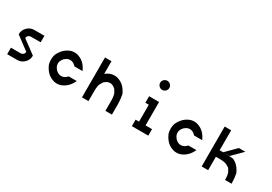

<svg xmlns="http://www.w3.org/2000/svg" viewBox="32 -1797 3937 2779"><g transform="rotate(30 2000.0 -408.0)"><path d="M250 -108.3Q271.7 -110 288.8 -126.2Q305.8 -142.5 305.8 -166.7H307.5Q273.3 -190.8 236.3 -218.3Q199.2 -245.8 153.3 -280.8Q107.5 -315.8 83.3 -333.3Q83.3 -402.5 132.1 -451.2Q180.8 -500 250 -500H416.7V-390.8H250Q227.5 -389.2 210.4 -373.3Q193.3 -357.5 193.3 -333.3H191.7Q201.7 -326.7 416.7 -166.7Q416.7 -97.5 367.9 -48.8Q319.2 0 250 0H83.3V-108.3Z M1000 -8.3Q962.5 10 916.7 10Q870.8 10 833.3 -8.3Q737.5 -45 683.3 -166.7Q670.8 -204.2 670.8 -250Q670.8 -295.8 683.3 -333.3Q735 -447.5 833.3 -491.7Q870.8 -510 916.7 -510Q962.5 -510 1000 -491.7Q1095.8 -455 1150 -333.3H1013.3Q1010 -342.5 1000 -347.5Q962.5 -383.3 916.7 -383.3Q870.8 -383.3 833.3 -347.5Q821.7 -341.7 819.2 -333.3Q785.8 -295.8 785.8 -250Q785.8 -204.2 819.2 -166.7Q822.5 -157.5 833.3 -151.7Q870.8 -115.8 916.7 -115.8Q962.5 -115.8 1000 -151.7Q1010 -156.7 1013.3 -166.7H1150Q1098.3 -52.5 1000 -8.3Z M1441.7 -455Q1509.2 -510 1583.3 -510Q1629.2 -510 1666.7 -491.7Q1762.5 -455 1816.7 -333.3Q1833.3 -251.7 1833.3 -166.7V0H1724.2V-166.7Q1724.2 -215 1718.8 -244.6Q1713.3 -274.2 1706.7 -288.3Q1700 -302.5 1680 -333.3Q1676.7 -342.5 1666.7 -347.5Q1629.2 -383.3 1583.3 -383.3Q1537.5 -383.3 1500 -347.5Q1488.3 -341.7 1485.8 -333.3Q1465.8 -302.5 1459.2 -288.3Q1452.5 -274.2 1447.1 -244.6Q1441.7 -215 1441.7 -166.7V0H1333.3V-666.7H1441.7Z M2207.5 -750Q2207.5 -780.8 2230.4 -803.3Q2253.3 -825.8 2284.2 -825.8Q2315 -825.8 2337.9 -803.3Q2360.8 -780.8 2360.8 -750Q2360.8 -719.2 2337.9 -696.2Q2315 -673.3 2284.2 -673.3Q2253.3 -673.3 2230.4 -695.8Q2207.5 -718.3 2207.5 -750ZM2441.7 0H2166.7V-108.3H2224.2V-390.8H2166.7V-500H2333.3V-108.3H2441.7Z M3000 -8.3Q2962.5 10 2916.7 10Q2870.8 10 2833.3 -8.3Q2737.5 -45 2683.3 -166.7Q2670.8 -204.2 2670.8 -250Q2670.8 -295.8 2683.3 -333.3Q2735 -447.5 2833.3 -491.7Q2870.8 -510 2916.7 -510Q2962.5 -510 3000 -491.7Q3095.8 -455 3150 -333.3H3013.3Q3010 -342.5 3000 -347.5Q2962.5 -383.3 2916.7 -383.3Q2870.8 -383.3 2833.3 -347.5Q2821.7 -341.7 2819.2 -333.3Q2785.8 -295.8 2785.8 -250Q2785.8 -204.2 2819.2 -166.7Q2822.5 -157.5 2833.3 -151.7Q2870.8 -115.8 2916.7 -115.8Q2962.5 -115.8 3000 -151.7Q3010 -156.7 3013.3 -166.7H3150Q3098.3 -52.5 3000 -8.3Z M3680 -166.7Q3676.7 -175.8 3666.7 -180.8V-180Q3635.8 -200 3621.7 -206.7Q3607.5 -213.3 3577.9 -218.8Q3548.3 -224.2 3500 -224.2H3441.7V0H3333.3V-666.7H3441.7V-333.3H3500L3666.7 -500H3775Q3642.5 -366.7 3608.3 -333.3H3500Q3585 -333.3 3666.7 -325Q3762.5 -288.3 3816.7 -166.7Q3833.3 -85 3833.3 0H3724.2Q3724.2 -48.3 3718.8 -77.9Q3713.3 -107.5 3706.7 -121.7Q3700 -135.8 3680 -166.7Z"/></g></svg>

Font: 0xA000-Mono
Style: Mono-Bold
Weight: 700
Version: Version 0.1